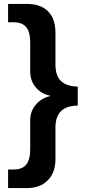

<svg xmlns="http://www.w3.org/2000/svg" viewBox="-20 -745 429 973"><path d="M21 208V114H49Q93 114 113 89Q133 64 133 12V-135Q133 -180 160.5 -213.5Q188 -247 234 -258V-260Q189 -269 161 -302.5Q133 -336 133 -383V-530Q133 -582 113 -607Q93 -632 49 -632H21V-725H117Q186 -725 223.5 -687.5Q261 -650 261 -579V-418Q261 -363 288 -335.5Q315 -308 374 -306V-210Q261 -209 261 -99V62Q261 130 222 169Q183 208 117 208Z"/></svg>

Font: Libra Sans
Style: Bold
Weight: 700
Foundry: Context Ltd
Version: Version 1.000